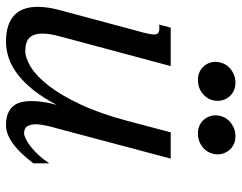

<svg xmlns="http://www.w3.org/2000/svg" viewBox="-100 -667 777 617"><g transform="rotate(90 288.5 -358.5)"><path d="M192.4 -518.6 97.7 -165.5Q87.9 -130.4 87.9 -106.4Q87.9 -78.6 101.1 -64.9Q114.3 -51.3 143.6 -51.3Q166.5 -51.3 195.8 -69.3Q225.1 -87.4 255.6 -126.7Q286.1 -166 315.4 -228.3Q344.7 -290.5 368.2 -378.4L405.3 -518.6H489.7L393.6 -157.2Q391.6 -150.4 389.2 -141.4Q386.7 -132.3 384.5 -122.8Q382.3 -113.3 380.9 -103.3Q379.4 -93.3 379.4 -84.5Q379.4 -68.8 385.5 -58.1Q391.6 -47.4 408.2 -47.4Q414.6 -47.4 425.5 -52.5Q436.5 -57.6 450 -67.9Q463.4 -78.1 477.5 -93.3Q491.7 -108.4 504.9 -128.4V-77.1Q490.2 -58.1 475.3 -42Q460.4 -25.9 445.1 -14.2Q429.7 -2.4 413.8 4.2Q397.9 10.7 381.3 10.7Q359.4 10.7 344.5 4.4Q329.6 -2 320.8 -12.7Q312 -23.4 308.3 -38.1Q304.7 -52.7 304.7 -68.8Q304.7 -89.8 308.1 -111.6Q311.5 -133.3 317.4 -152.8Q293.9 -107.9 269 -76.9Q244.1 -45.9 218.3 -26.4Q192.4 -6.8 166.3 2Q140.1 10.7 114.3 10.7Q84.5 10.7 63.2 3.7Q42 -3.4 28.3 -16.6Q14.6 -29.8 8.3 -48.6Q2 -67.4 2 -90.8Q2 -124 12.7 -162.6L85.4 -433.6Q87.9 -443.8 89.4 -451.4Q90.8 -459 90.8 -464.4Q90.8 -474.6 86.2 -478.3Q81.5 -481.9 72.8 -481.9H59.1L68.8 -518.6ZM235.8 -606Q224.1 -606 213.9 -610.1Q203.6 -614.3 195.8 -621.8Q188 -629.4 183.3 -640.1Q178.7 -650.9 178.7 -663.6Q178.7 -672.9 182.6 -684.1Q186.5 -695.3 195.1 -704.6Q203.6 -713.9 216.6 -720.2Q229.5 -726.6 247.1 -726.6Q258.8 -726.6 269.3 -722.2Q279.8 -717.8 287.4 -710.2Q294.9 -702.6 299.6 -691.9Q304.2 -681.2 304.2 -668.5Q304.2 -658.7 300.3 -647.9Q296.4 -637.2 287.8 -627.7Q279.3 -618.2 266.4 -612.1Q253.4 -606 235.8 -606ZM407.7 -606Q396 -606 385.7 -610.1Q375.5 -614.3 367.7 -621.8Q359.9 -629.4 355.2 -640.1Q350.6 -650.9 350.6 -663.6Q350.6 -672.9 354.5 -684.1Q358.4 -695.3 366.9 -704.6Q375.5 -713.9 388.4 -720.2Q401.4 -726.6 418.9 -726.6Q430.7 -726.6 441.2 -722.2Q451.7 -717.8 459.2 -710.2Q466.8 -702.6 471.4 -691.9Q476.1 -681.2 476.1 -668.5Q476.1 -658.7 472.2 -647.9Q468.3 -637.2 459.7 -627.7Q451.2 -618.2 438.2 -612.1Q425.3 -606 407.7 -606Z"/></g></svg>

Font: Arian Grqi
Style: Italic
Weight: 400
Italic angle: -15°
Designer: Ruben Hakobyan (Tarumian)
Foundry: Ruben Hakobyan (Tarumian)
Version: Version 1.002